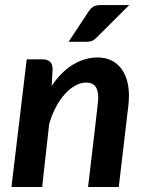

<svg xmlns="http://www.w3.org/2000/svg" viewBox="-20 -752 578 772"><path d="M26 0 87.5 -513.5H150.5Q170 -513.5 180.8 -504Q191.5 -494.5 191.5 -473.5L188 -407Q227 -464.5 274.5 -492.8Q322 -521 372.5 -521Q401 -521 424.2 -510.8Q447.5 -500.5 464 -480.8Q480.5 -461 489.5 -432.2Q498.5 -403.5 498.5 -366Q498.5 -356.5 497.8 -346.8Q497 -337 496 -326.5L457.5 0H334Q344 -84.5 351 -143.2Q358 -202 362.5 -241Q367 -280 369.5 -302.2Q372 -324.5 373.2 -336Q374.5 -347.5 374.8 -351.2Q375 -355 375 -357.5Q375 -390.5 363 -405.2Q351 -420 325.5 -420Q305 -420 283 -408Q261 -396 241 -374Q221 -352 204.5 -321Q188 -290 177.5 -252L149.5 0ZM499.5 -731.5 368.5 -601Q358.5 -591 349.5 -587.5Q340.5 -584 327 -584H256L336 -705.5Q344.5 -718.5 354.8 -725Q365 -731.5 384 -731.5Z"/></svg>

Font: Lato TR
Style: Bold Italic
Weight: 700
Italic angle: -12°
Designer: Lukasz Dziedzic
Foundry: tyPoland Lukasz Dziedzic
Version: Version 1.104 2013